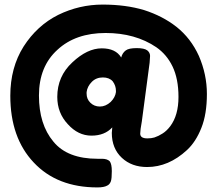

<svg xmlns="http://www.w3.org/2000/svg" viewBox="-20 -688 948 838"><path d="M750 -571Q690 -618 609 -644Q529 -668 428 -668Q326 -668 234 -623Q142 -577 83 -485Q25 -393 25 -270Q25 -87 127 21Q229 130 405 130Q434 130 448 122Q459 117 464 103Q468 91 468 59Q468 28 459 16Q448 5 425 5H406Q274 5 213 -70Q150 -145 150 -271Q150 -398 231 -471Q310 -544 441 -544Q570 -544 662 -482Q708 -450 733 -398Q759 -344 759 -265Q759 -185 723 -137Q707 -116 689 -105Q672 -94 654 -88Q641 -84 623 -84Q608 -84 600 -89Q592 -94 592 -105Q592 -120 599 -158L633 -414Q635 -436 635 -444Q635 -458 623 -468Q610 -478 577 -478Q542 -478 529 -468Q514 -457 509 -437Q485 -477 424 -477Q361 -477 296 -416Q230 -355 230 -265Q230 -195 276 -146Q321 -96 379 -96Q437 -96 470 -132Q468 -110 468 -108Q468 -40 512 1Q555 41 622 41Q716 41 796 -33Q835 -69 859 -130Q883 -190 883 -278Q883 -363 848 -444Q813 -521 750 -571ZM358 -279V-286Q361 -311 381 -331Q400 -350 429 -350Q457 -350 472 -333Q486 -314 486 -292V-286Q483 -263 463 -243Q441 -223 416 -223Q391 -223 374 -240Q358 -256 358 -279Z"/></svg>

Font: FredokaOneMacrons
Style: Regular
Weight: 500
Designer: ""
Foundry: ""
Version: ""